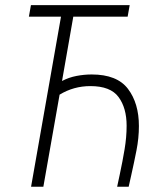

<svg xmlns="http://www.w3.org/2000/svg" viewBox="-20 -713 626 733"><path d="M98.6 0 212.9 -649.4H90.3L98.1 -693.4H475.1L467.3 -649.4H259.8L216.8 -403.8Q242.7 -417.5 272 -423.1Q301.3 -428.7 330.1 -428.7Q426.8 -428.7 468.5 -373.8Q510.3 -318.8 510.3 -231.9Q510.3 -186 501 -138.7Q491.7 -91.3 480.5 -41.5L471.2 0H427.2L437.5 -48.3Q448.2 -98.1 455.8 -144Q463.4 -189.9 463.4 -232.9Q463.4 -300.8 432.6 -342.5Q401.9 -384.3 325.2 -384.3Q261.2 -384.3 207.5 -351.6L145.5 0Z"/></svg>

Font: Cascadia Code NF ExtraLight
Style: Italic
Weight: 200
Italic angle: -10°
Monospace: yes
Designer: Aaron Bell
Foundry: Saja Typeworks
Version: Version 2404.023; ttfautohint (v1.8.4)